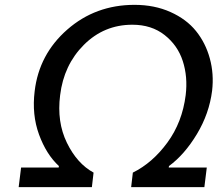

<svg xmlns="http://www.w3.org/2000/svg" viewBox="-20 -772 921 792"><path d="M57 0 67 -81H222L223 -87Q171 -135 141 -217Q111 -299 123 -396Q141 -548 257.5 -650Q374 -752 535 -752Q617 -752 683 -722.5Q749 -693 788.5 -644Q828 -595 845.5 -531Q863 -467 855 -398Q843 -303 792 -218.5Q741 -134 677 -87L676 -81H833L823 0H521L528 -60Q609 -100 670.5 -184Q732 -268 746 -380Q755 -455 734 -520Q713 -585 659 -627.5Q605 -670 526 -670Q409 -670 326 -587Q243 -504 228 -379Q214 -269 256 -183Q298 -97 366 -60L359 0Z"/></svg>

Font: Orkney Medium
Style: MediumItalic
Weight: 500
Designer: Samuel Oakes and Alfredo Marco Pradil
Foundry: Alfredo Marco Pradil
Version: 1.0; ttfautohint (v1.5)